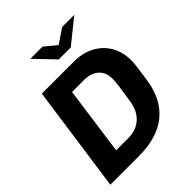

<svg xmlns="http://www.w3.org/2000/svg" viewBox="-241 -1026 1167 1167"><g transform="rotate(-45 343.0 -442.5)"><path d="M648 -443Q648 -423 644 -392.5Q640 -362 630 -294Q609 -148 517.5 -74Q426 0 268 0H23L120 -686H395Q468 -686 525.5 -656.5Q583 -627 615.5 -572Q648 -517 648 -443ZM257 -563 196 -123H301Q367 -123 411 -161.5Q455 -200 466 -272L473 -317Q480 -359 484 -391.5Q488 -424 488 -449Q488 -502 453.5 -532.5Q419 -563 363 -563ZM401 -822 494 -885H598L443 -760H340L220 -885H325Z"/></g></svg>

Font: Chivo
Style: Bold Italic
Weight: 700
Italic angle: -8.05°
Designer: Hector Gatti
Foundry: Omnibus-Type
Version: Version 1.007